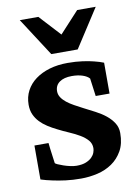

<svg xmlns="http://www.w3.org/2000/svg" viewBox="-84 -778 612 846"><g transform="rotate(-10 222.5 -355.0)"><path d="M397.9 -335H335.9L325.2 -415Q315.4 -426.3 294.9 -433.1Q274.4 -439.9 247.1 -439.9Q211.9 -439.9 191.9 -425.5Q171.9 -411.1 171.9 -384.8Q171.9 -370.1 180.2 -357.4Q188.5 -344.7 202.6 -333.5Q216.8 -322.3 234.9 -312.3Q252.9 -302.2 272.9 -292Q297.9 -279.3 323.2 -266.1Q348.6 -252.9 368.7 -236.8Q388.7 -220.7 401.4 -200.9Q414.1 -181.2 414.1 -155.8Q414.1 -108.4 396 -76.4Q377.9 -44.4 349.1 -24.7Q320.3 -4.9 283.7 3.7Q247.1 12.2 210 12.2Q172.9 12.2 140.9 8.1Q108.9 3.9 84.5 -1.5Q56.2 -7.3 32.2 -15.1V-167H95.2Q96.2 -156.7 98.1 -141.1Q100.1 -125.5 102.1 -110.8Q104 -93.8 106.9 -75.2Q107.9 -72.8 118.2 -68.1Q128.4 -63.5 142.6 -58.6Q156.7 -53.7 172.4 -50.3Q188 -46.9 200.2 -46.9Q225.6 -46.9 242.2 -53.7Q258.8 -60.5 268.6 -70.3Q278.3 -80.1 282.2 -91.1Q286.1 -102.1 286.1 -110.8Q286.1 -131.3 273.2 -146.2Q260.3 -161.1 239.7 -173.3Q219.2 -185.5 193.6 -196.5Q168 -207.5 143.1 -220.2Q122.1 -230.5 103 -242.7Q84 -254.9 69.6 -270Q55.2 -285.2 46.6 -304.2Q38.1 -323.2 38.1 -348.1Q38.1 -382.8 53 -410.9Q67.9 -439 94.7 -458.7Q121.6 -478.5 158.2 -489.3Q194.8 -500 238.8 -500Q275.9 -500 305.4 -495.8Q335 -491.7 355.5 -486.3Q379.4 -480.5 397.9 -473.1ZM293.5 -550.8H175.3L64.5 -722.2H147.5L234.4 -627.9L321.3 -722.2H404.3Z"/></g></svg>

Font: Charis SIL Afr
Style: Bold
Weight: 700
Foundry: SIL International
Version: Version 5.000